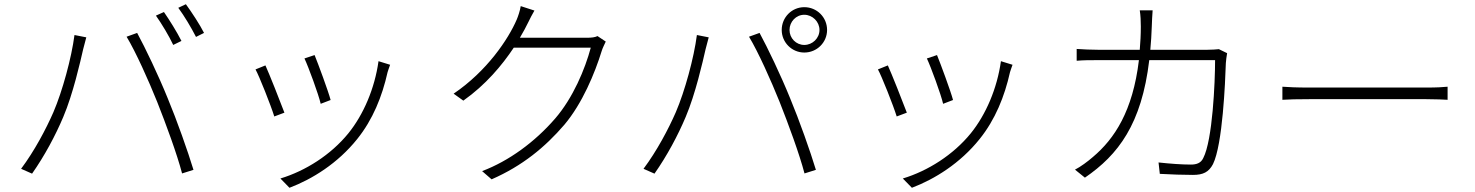

<svg xmlns="http://www.w3.org/2000/svg" viewBox="-20 -826 6990 910"><path d="M757 -769 719 -752C746 -714 782 -654 801 -613L840 -632C819 -674 782 -733 757 -769ZM861 -806 825 -789C853 -751 886 -696 909 -651L947 -670C928 -708 888 -769 861 -806ZM233 -294C198 -214 143 -110 80 -26L132 -3C191 -87 243 -184 280 -272C326 -380 361 -535 374 -592C379 -612 384 -630 389 -649L333 -660C319 -552 276 -394 233 -294ZM725 -343C767 -237 819 -96 843 -4L897 -21C871 -107 818 -257 775 -360C730 -471 668 -600 630 -670L580 -652C624 -579 684 -445 725 -343Z M1471 -565 1423 -549C1442 -509 1490 -378 1500 -334L1547 -352C1536 -394 1487 -526 1471 -565ZM1774 -536C1756 -407 1703 -283 1631 -194C1548 -92 1428 -16 1309 20L1352 64C1460 23 1581 -52 1673 -167C1747 -259 1791 -368 1817 -484C1820 -493 1824 -506 1829 -519ZM1238 -516 1191 -497C1208 -467 1264 -326 1280 -274L1328 -292C1309 -343 1255 -479 1238 -516Z M2812 -655C2800 -649 2784 -647 2759 -647H2444C2460 -674 2474 -700 2485 -723C2492 -737 2501 -756 2513 -776L2448 -797C2445 -776 2435 -747 2429 -733C2389 -640 2288 -489 2130 -382L2176 -349C2282 -424 2359 -516 2415 -600H2780C2753 -499 2696 -362 2611 -264C2515 -153 2392 -63 2265 -15L2310 24C2456 -40 2563 -128 2655 -235C2740 -336 2799 -478 2832 -585C2835 -596 2846 -618 2851 -629Z M3722 -684C3722 -723 3753 -756 3792 -756C3831 -756 3864 -723 3864 -684C3864 -645 3831 -613 3792 -613C3753 -613 3722 -645 3722 -684ZM3685 -684C3685 -625 3733 -577 3792 -577C3852 -577 3900 -625 3900 -684C3900 -744 3852 -792 3792 -792C3733 -792 3685 -744 3685 -684ZM3183 -294C3148 -214 3093 -110 3030 -26L3082 -3C3141 -87 3193 -184 3230 -272C3276 -380 3311 -535 3324 -592C3329 -612 3334 -630 3339 -649L3283 -660C3269 -552 3226 -394 3183 -294ZM3675 -343C3717 -237 3769 -96 3793 -4L3847 -21C3821 -107 3768 -257 3725 -360C3680 -471 3618 -600 3580 -670L3530 -652C3574 -579 3634 -445 3675 -343Z M4421 -565 4373 -549C4392 -509 4440 -378 4450 -334L4497 -352C4486 -394 4437 -526 4421 -565ZM4724 -536C4706 -407 4653 -283 4581 -194C4498 -92 4378 -16 4259 20L4302 64C4410 23 4531 -52 4623 -167C4697 -259 4741 -368 4767 -484C4770 -493 4774 -506 4779 -519ZM4188 -516 4141 -497C4158 -467 4214 -326 4230 -274L4278 -292C4259 -343 4205 -479 4188 -516Z M5757 -593C5744 -592 5728 -590 5700 -590H5432C5435 -625 5438 -662 5439 -701C5440 -725 5441 -755 5443 -777H5382C5386 -754 5387 -723 5387 -700C5387 -661 5385 -625 5382 -590H5188C5149 -590 5114 -592 5083 -594V-538C5115 -541 5146 -541 5189 -541H5378C5349 -299 5262 -168 5160 -82C5136 -61 5101 -35 5075 -22L5122 16C5280 -92 5391 -238 5427 -541H5739C5739 -435 5727 -162 5683 -77C5672 -53 5651 -46 5624 -46C5580 -46 5527 -50 5471 -56L5477 -2C5531 1 5588 3 5634 3C5682 3 5709 -10 5729 -48C5775 -141 5787 -438 5790 -527C5791 -541 5793 -556 5796 -574Z M6058 -353C6085 -355 6130 -356 6185 -356H6740C6786 -356 6823 -354 6841 -353V-415C6821 -413 6791 -411 6739 -411H6185C6126 -411 6084 -413 6058 -415Z"/></svg>

Font: Noto Sans T Chinese Light
Style: Regular
Weight: 300
Designer: Ryoko NISHIZUKA (kana & ideographs); Paul D. Hunt (Latin, Greek & Cyrillic); Wenlong ZHANG (bopomofo); Sandoll Communica
Foundry: Adobe Systems Incorporated
Version: Version 1.000;PS 1;hotconv 1.0.78;makeotf.lib2.5.61930